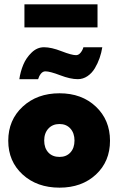

<svg xmlns="http://www.w3.org/2000/svg" viewBox="-20 -852 561 884"><path d="M92.5 -726V-832H429V-726ZM189 -523.5Q177 -523.5 168.2 -512.5Q159.5 -501.5 155.5 -487.5H69Q74 -522 87.2 -554Q100.5 -586 125.8 -610.2Q151 -634.5 182.5 -634.5Q216.5 -634.5 263.2 -616.2Q310 -598 330 -598Q342 -598 351.2 -609.5Q360.5 -621 364 -634.5H451Q447 -609 438.5 -584.5Q430 -560 416.5 -537.5Q403 -515 382.5 -501.2Q362 -487.5 338 -487.5Q304 -487.5 257 -505.5Q210 -523.5 189 -523.5ZM254 12Q150.5 12 84.2 -48.5Q18 -109 18 -204Q18 -299.5 84.5 -361Q151 -422.5 254 -422.5Q356.5 -422.5 421.5 -361Q486.5 -299.5 486.5 -204Q486.5 -108.5 421.5 -48.2Q356.5 12 254 12ZM254 -129.5Q285.5 -129.5 304.2 -150Q323 -170.5 323 -205Q323 -239 304.2 -260Q285.5 -281 254 -281Q222 -281 202.8 -260Q183.5 -239 183.5 -205Q183.5 -170.5 202.5 -150Q221.5 -129.5 254 -129.5Z"/></svg>

Font: League Spartan ExtraBold
Style: Regular
Weight: 800
Foundry: The League of Moveable Type
Version: Version 2.002